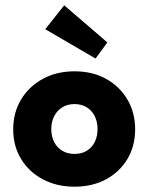

<svg xmlns="http://www.w3.org/2000/svg" viewBox="-20 -691 556 723"><path d="M260.7 12Q193.6 12 141.4 -15.8Q89.1 -43.5 59.4 -92.3Q29.7 -141.1 29.7 -204Q29.7 -266.9 59.4 -316.2Q89.1 -365.6 141.4 -394.1Q193.6 -422.5 260.7 -422.5Q327.9 -422.5 379.3 -394.1Q430.7 -365.6 459.8 -316.2Q488.9 -266.9 488.9 -204Q488.9 -141.1 459.8 -92.3Q430.7 -43.5 379.3 -15.8Q327.9 12 260.7 12ZM260.7 -111.4Q287.4 -111.4 306.7 -123.2Q326.1 -134.9 336.7 -156.1Q347.3 -177.4 347.3 -204.7Q347.3 -232.1 336.7 -253.4Q326.1 -274.8 306.7 -286.9Q287.4 -299.1 260.7 -299.1Q234.1 -299.1 214.5 -286.9Q194.9 -274.8 184 -253.4Q173.1 -232.1 173.1 -204.7Q173.1 -177.4 184 -156.1Q194.9 -134.9 214.5 -123.2Q234.1 -111.4 260.7 -111.4ZM339.8 -470.6 150.4 -581 221.7 -671 384.3 -531.2Z"/></svg>

Font: League Spartan Extralight
Style: Regular
Weight: 200
Foundry: The League of Moveable Type
Version: Version 2.300; ttfautohint (v1.8.3)